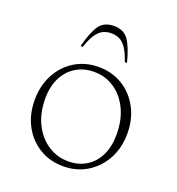

<svg xmlns="http://www.w3.org/2000/svg" viewBox="-146 -930 974 1057"><g transform="rotate(20 341.5 -401.0)"><path d="M341 10Q263 10 201.5 -27.5Q140 -65 105 -130.5Q70 -196 70 -280Q70 -364 105 -430Q140 -496 201.5 -533.5Q263 -571 341 -571Q419 -571 480.5 -533.5Q542 -496 577.5 -430Q613 -364 613 -280Q613 -196 577.5 -130.5Q542 -65 480.5 -27.5Q419 10 341 10ZM359 -25Q418 -25 463.5 -53Q509 -81 534 -132.5Q559 -184 559 -254Q559 -340 528 -403.5Q497 -467 444.5 -502Q392 -537 326 -537Q266 -537 220 -509Q174 -481 148 -429.5Q122 -378 122 -308Q122 -222 154 -158.5Q186 -95 239.5 -60Q293 -25 359 -25ZM206 -645Q227 -728 255 -770Q283 -812 342 -812Q401 -812 429 -770Q457 -728 478 -645H465Q448 -696 429.5 -722.5Q411 -749 389.5 -759Q368 -769 342 -769Q316 -769 294.5 -759Q273 -749 254.5 -722.5Q236 -696 219 -645Z"/></g></svg>

Font: Spectral SC ExtraLight
Style: Regular
Weight: 275
Designer: Jean-Baptiste Levee
Foundry: Production Type
Version: Version 2.001